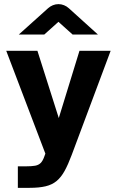

<svg xmlns="http://www.w3.org/2000/svg" viewBox="-20 -740 561 922"><path d="M65.7 162V58.8H101.8Q131.8 58.8 148.5 55.8Q165.2 52.8 175.4 42.6Q185.6 32.4 192.9 11.3L197.9 -2.2L10 -496H159.7L262.3 -173.1L361.6 -496H511.3L324.3 4.1Q307.2 49.8 290.4 80.5Q273.6 111.1 251.8 129.2Q230.1 147.2 198.9 154.6Q167.7 162 122.5 162ZM70.3 -574.2 210.7 -700.4Q220.9 -709.6 233.9 -714.9Q246.9 -720.2 260.7 -720.2Q274.6 -720.2 287.6 -714.9Q300.6 -709.6 310.6 -700.4L450.2 -574.2H328.6L260.6 -635.2L192.7 -574.2Z"/></svg>

Font: Atkinson Hyperlegible Next
Style: Regular
Weight: 400
Designer: Elliott Scott, Megan Eiswerth, Linus Boman, Theodore Petrosky, Letters from Sweden
Foundry: Applied Design Works, Letters from Sweden
Version: Version 2.001